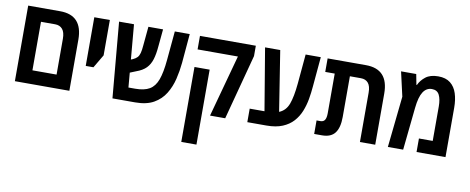

<svg xmlns="http://www.w3.org/2000/svg" viewBox="-70 -932 3662 1496"><g transform="rotate(10 1760.5 -184.5)"><path d="M52 0V-598H305Q483 -598 483 -404V0ZM172 -107H363V-390Q363 -442 342 -466.5Q321 -491 284 -491H172Z M575 -213V-598H698V-318L636 -213Z M824 0 771 -598H889L913 -323L928 -329Q950 -339 962 -352Q974 -365 980 -387.5Q986 -410 989 -449L1003 -598H1119L1106 -461Q1101 -400 1088 -357.5Q1075 -315 1047.5 -286.5Q1020 -258 969 -240L922 -221L932 -105H986Q1057 -105 1098.5 -129.5Q1140 -154 1161 -211.5Q1182 -269 1191 -369L1212 -598H1330L1310 -366Q1304 -302 1288.5 -237.5Q1273 -173 1240 -119Q1207 -65 1150 -32.5Q1093 0 1003 0Z M1596 0 1730 -491H1411V-598H1853V-516L1716 0ZM1411 241V-352H1531V241Z M1891 0V-107H2008L1926 -598H2046L2121 -122Q2173 -143 2194.5 -200.5Q2216 -258 2226 -364L2247 -598H2367L2346 -363Q2342 -313 2333 -261.5Q2324 -210 2305 -163Q2286 -116 2253 -79.5Q2220 -43 2168.5 -21.5Q2117 0 2042 0Z M2420 0V-107H2450Q2475 -107 2485.5 -124.5Q2496 -142 2496 -177V-491H2421V-598H2724Q2903 -598 2903 -404V0H2782V-390Q2782 -442 2761.5 -466.5Q2741 -491 2703 -491H2616V-169Q2616 -84 2584 -42Q2552 0 2482 0Z M3295 -610Q3355 -610 3391 -581.5Q3427 -553 3443 -503.5Q3459 -454 3459 -390V0H3230V-107H3339V-379Q3339 -437 3322 -470.5Q3305 -504 3263 -504Q3220 -504 3194 -464Q3168 -424 3159 -337L3124 0H3003L3046 -405L3002 -598H3122L3138 -515H3142Q3159 -553 3195.5 -581.5Q3232 -610 3295 -610Z"/></g></svg>

Font: Noto Sans Hebrew Condensed SemiBold
Style: Regular
Weight: 600
Width: 3
Designer: Monotype Design Team
Foundry: Monotype Imaging Inc.
Version: Version 2.004; ttfautohint (v1.8.4.7-5d5b)